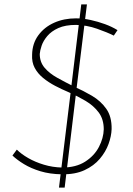

<svg xmlns="http://www.w3.org/2000/svg" viewBox="-20 -791 610 879"><path d="M250 68 304 -373 306 -391 352 -771H378L330 -382L328 -364L276 68ZM501 -628Q471 -643 424 -659.5Q377 -676 328 -677Q279 -677 247 -662.5Q215 -648 196.5 -626Q178 -604 170.5 -581.5Q163 -559 162 -544Q162 -507 184 -481Q206 -455 242 -435Q278 -415 318 -395Q361 -376 401 -352.5Q441 -329 466.5 -293Q492 -257 491 -200Q490 -168 477 -132Q464 -96 437 -64Q410 -32 367 -12Q324 8 262 7Q208 6 165 -7Q122 -20 90 -39.5Q58 -59 37 -79L57 -106Q77 -86 109 -67.5Q141 -49 181 -37Q221 -25 264 -24Q328 -24 370 -51Q412 -78 433 -118.5Q454 -159 455 -199Q455 -245 432 -276Q409 -307 372 -329Q335 -351 294 -369Q263 -382 232.5 -398Q202 -414 177.5 -434Q153 -454 139 -480Q125 -506 127 -541Q128 -592 155.5 -629.5Q183 -667 228 -687Q273 -707 328 -707Q361 -707 395 -699.5Q429 -692 460.5 -680.5Q492 -669 518 -653Z"/></svg>

Font: Josefin Sans ExtraLight
Style: Italic
Weight: 250
Italic angle: -7°
Designer: Santiago Orozco
Foundry: Typemade
Version: Version 2.000